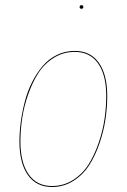

<svg xmlns="http://www.w3.org/2000/svg" viewBox="-20 -728 499 757"><path d="M300.8 -693.4Q293.9 -693.4 293.9 -700.2Q293.9 -707.5 301.3 -707.5Q308.6 -707.5 308.6 -700.7Q308.6 -693.4 300.8 -693.4ZM185.1 9.3Q123 9.3 89.8 -38.1Q56.6 -85.4 56.6 -170.4Q56.6 -208 62 -247.6Q67.4 -287.1 77.9 -327.6Q88.4 -368.2 106.4 -403.8Q124.5 -439.5 147.9 -467.3Q171.4 -495.1 204.1 -511.2Q236.8 -527.3 274.9 -527.3Q336.4 -527.3 369.6 -480.7Q402.8 -434.1 402.8 -349.6Q402.8 -304.7 395.8 -257.6Q388.7 -210.4 372.1 -162.1Q355.5 -113.8 331.3 -76.2Q307.1 -38.6 269 -14.6Q231 9.3 185.1 9.3ZM185.1 5.4Q230.5 5.4 267.8 -18.3Q305.2 -42 328.9 -79.3Q352.5 -116.7 368.9 -164.6Q385.3 -212.4 392.1 -258.8Q398.9 -305.2 398.9 -349.6Q398.9 -432.6 366.7 -478Q334.5 -523.4 274.9 -523.4Q230 -523.4 192.9 -500.5Q155.8 -477.5 131.8 -440.7Q107.9 -403.8 91.3 -356.4Q74.7 -309.1 67.6 -262.5Q60.5 -215.8 60.5 -170.4Q60.5 -86.9 92.8 -40.8Q125 5.4 185.1 5.4Z"/></svg>

Font: Fira Sans Compressed Four
Style: Italic
Weight: 100
Width: 3
Italic angle: -8°
Designer: Carrois Corporate & Edenspiekermann AG
Foundry: Carrois Corporate GbR & Edenspiekermann AG
Version: Version 4.203;PS 004.203;hotconv 1.0.88;makeotf.lib2.5.64775